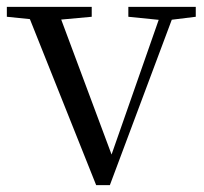

<svg xmlns="http://www.w3.org/2000/svg" viewBox="-28 -536 596 561"><path d="M253 5 45 -516H137L306 -63H289L295 -76L449 -516H488L293 5ZM-8 -487V-516H240V-487L131 -477H90ZM347 -487V-516H544V-487L463 -477H446Z"/></svg>

Font: Noto Serif SC
Style: Regular
Weight: 400
Designer: Ryoko NISHIZUKA 西塚涼子 (kana & ideographs); Frank Grießhammer (Latin, Greek & Cyrillic); Wenlong ZHANG 张文龙 (bopomofo); San
Foundry: Adobe
Version: Version 2.002-H1;hotconv 1.1.0;makeotfexe 2.6.0